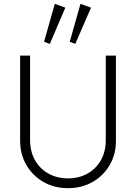

<svg xmlns="http://www.w3.org/2000/svg" viewBox="-20 -972 709 1002"><path d="M335 10Q263 10 206.5 -22.5Q150 -55 117.5 -111Q85 -167 85 -238V-682H137V-242Q137 -181 163 -135.5Q189 -90 234 -65.5Q279 -41 335 -41Q391 -41 435.5 -65.5Q480 -90 506 -135Q532 -180 532 -241V-682H585V-237Q585 -166 552 -110Q519 -54 462.5 -22Q406 10 335 10ZM240 -743 210 -754 266 -952 321 -932ZM373 -743 344 -754 400 -952 455 -932Z"/></svg>

Font: Outfit ExtraLight
Style: Regular
Weight: 200
Designer: Rodrigo Fuenzalida
Foundry: fragTYPE
Version: Version 1.100; ttfautohint (v1.8.4.7-5d5b);gftools[0.9.27]